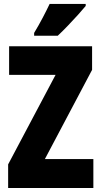

<svg xmlns="http://www.w3.org/2000/svg" viewBox="-20 -947 511 967"><path d="M450.2 0H21V-119.1L259.8 -569.8H25.9V-713.9H443.8V-595.2L206.1 -146H450.2ZM411.6 -927.2V-917Q397.9 -900.4 374.3 -874Q350.6 -847.7 323.2 -819.1Q295.9 -790.5 271 -767.1H151.9V-781.2Q175.8 -820.8 195.1 -857.7Q214.4 -894.5 230 -927.2Z"/></svg>

Font: Open Sans Condensed ExtraBold
Style: Regular
Weight: 800
Width: 3
Designer: Monotype Design Team
Foundry: Monotype Imaging Inc.
Version: Version 3.000; ttfautohint (v1.8.4)